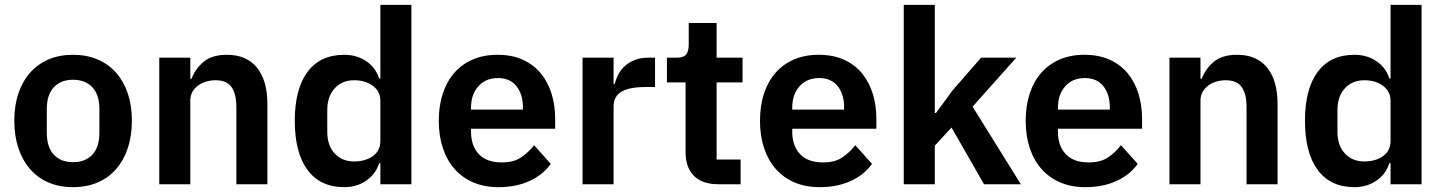

<svg xmlns="http://www.w3.org/2000/svg" viewBox="-20 -760 5958 792"><path d="M281 12Q225 12 180.5 -7Q136 -26 104.5 -62Q73 -98 56 -148.5Q39 -199 39 -262Q39 -325 56 -375Q73 -425 104.5 -460.5Q136 -496 180.5 -515Q225 -534 281 -534Q337 -534 382 -515Q427 -496 458.5 -460.5Q490 -425 507 -375Q524 -325 524 -262Q524 -199 507 -148.5Q490 -98 458.5 -62Q427 -26 382 -7Q337 12 281 12ZM281 -91Q332 -91 361 -122Q390 -153 390 -213V-310Q390 -369 361 -400Q332 -431 281 -431Q231 -431 202 -400Q173 -369 173 -310V-213Q173 -153 202 -122Q231 -91 281 -91Z M637 0V-522H765V-435H770Q786 -477 820.5 -505.5Q855 -534 916 -534Q997 -534 1040 -481Q1083 -428 1083 -330V0H955V-317Q955 -373 935 -401Q915 -429 869 -429Q849 -429 830.5 -423.5Q812 -418 797.5 -407.5Q783 -397 774 -381.5Q765 -366 765 -345V0Z M1549 -87H1544Q1530 -42 1491 -15Q1452 12 1400 12Q1301 12 1248.5 -59Q1196 -130 1196 -262Q1196 -393 1248.5 -463.5Q1301 -534 1400 -534Q1452 -534 1491 -507.5Q1530 -481 1544 -436H1549V-740H1677V0H1549ZM1441 -94Q1487 -94 1518 -116Q1549 -138 1549 -179V-345Q1549 -383 1518 -406Q1487 -429 1441 -429Q1391 -429 1360.5 -395.5Q1330 -362 1330 -306V-216Q1330 -160 1360.5 -127Q1391 -94 1441 -94Z M2036 12Q1978 12 1932.5 -7.5Q1887 -27 1855.5 -62.5Q1824 -98 1807 -148.5Q1790 -199 1790 -262Q1790 -324 1806.5 -374Q1823 -424 1854 -459.5Q1885 -495 1930 -514.5Q1975 -534 2032 -534Q2093 -534 2138 -513Q2183 -492 2212 -456Q2241 -420 2255.5 -372.5Q2270 -325 2270 -271V-229H1923V-216Q1923 -159 1955 -124.5Q1987 -90 2050 -90Q2098 -90 2128.5 -110Q2159 -130 2183 -161L2252 -84Q2220 -39 2164.5 -13.5Q2109 12 2036 12ZM2034 -438Q1983 -438 1953 -404Q1923 -370 1923 -316V-308H2137V-317Q2137 -371 2110.5 -404.5Q2084 -438 2034 -438Z M2383 0V-522H2511V-414H2516Q2521 -435 2531.5 -454.5Q2542 -474 2559 -489Q2576 -504 2599.5 -513Q2623 -522 2654 -522H2682V-401H2642Q2577 -401 2544 -382Q2511 -363 2511 -320V0Z M2943 0Q2877 0 2842.5 -34.5Q2808 -69 2808 -133V-420H2731V-522H2771Q2800 -522 2810.5 -535.5Q2821 -549 2821 -576V-665H2936V-522H3043V-420H2936V-102H3035V0Z M3361 12Q3303 12 3257.5 -7.5Q3212 -27 3180.5 -62.5Q3149 -98 3132 -148.5Q3115 -199 3115 -262Q3115 -324 3131.5 -374Q3148 -424 3179 -459.5Q3210 -495 3255 -514.5Q3300 -534 3357 -534Q3418 -534 3463 -513Q3508 -492 3537 -456Q3566 -420 3580.5 -372.5Q3595 -325 3595 -271V-229H3248V-216Q3248 -159 3280 -124.5Q3312 -90 3375 -90Q3423 -90 3453.5 -110Q3484 -130 3508 -161L3577 -84Q3545 -39 3489.5 -13.5Q3434 12 3361 12ZM3359 -438Q3308 -438 3278 -404Q3248 -370 3248 -316V-308H3462V-317Q3462 -371 3435.5 -404.5Q3409 -438 3359 -438Z M3708 -740H3836V-294H3841L3910 -388L4027 -522H4172L3992 -320L4191 0H4039L3905 -234L3836 -159V0H3708Z M4457 12Q4399 12 4353.5 -7.5Q4308 -27 4276.5 -62.5Q4245 -98 4228 -148.5Q4211 -199 4211 -262Q4211 -324 4227.5 -374Q4244 -424 4275 -459.5Q4306 -495 4351 -514.5Q4396 -534 4453 -534Q4514 -534 4559 -513Q4604 -492 4633 -456Q4662 -420 4676.5 -372.5Q4691 -325 4691 -271V-229H4344V-216Q4344 -159 4376 -124.5Q4408 -90 4471 -90Q4519 -90 4549.5 -110Q4580 -130 4604 -161L4673 -84Q4641 -39 4585.5 -13.5Q4530 12 4457 12ZM4455 -438Q4404 -438 4374 -404Q4344 -370 4344 -316V-308H4558V-317Q4558 -371 4531.5 -404.5Q4505 -438 4455 -438Z M4804 0V-522H4932V-435H4937Q4953 -477 4987.5 -505.5Q5022 -534 5083 -534Q5164 -534 5207 -481Q5250 -428 5250 -330V0H5122V-317Q5122 -373 5102 -401Q5082 -429 5036 -429Q5016 -429 4997.5 -423.5Q4979 -418 4964.5 -407.5Q4950 -397 4941 -381.5Q4932 -366 4932 -345V0Z M5716 -87H5711Q5697 -42 5658 -15Q5619 12 5567 12Q5468 12 5415.5 -59Q5363 -130 5363 -262Q5363 -393 5415.5 -463.5Q5468 -534 5567 -534Q5619 -534 5658 -507.5Q5697 -481 5711 -436H5716V-740H5844V0H5716ZM5608 -94Q5654 -94 5685 -116Q5716 -138 5716 -179V-345Q5716 -383 5685 -406Q5654 -429 5608 -429Q5558 -429 5527.5 -395.5Q5497 -362 5497 -306V-216Q5497 -160 5527.5 -127Q5558 -94 5608 -94Z"/></svg>

Font: IBMPlexSans-SemiBold
Style: Regular
Weight: 600
Designer: Mike Abbink, Paul van der Laan, Pieter van Rosmalen
Foundry: Bold Monday
Version: Version 3.1